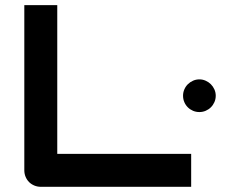

<svg xmlns="http://www.w3.org/2000/svg" viewBox="-20 -720 895 740"><path d="M716.8 0H137.7Q124 0 112.3 -4.9Q100.6 -9.8 92 -18.3Q83.5 -26.9 78.6 -38.6Q73.7 -50.3 73.7 -64V-700.2H200.7V-127H716.8ZM811.5 -351.1Q811.5 -337.9 806.4 -326.4Q801.3 -314.9 792.7 -306.4Q784.2 -297.9 772.7 -293Q761.2 -288.1 748.5 -288.1Q735.4 -288.1 723.9 -293Q712.4 -297.9 703.9 -306.4Q695.3 -314.9 690.4 -326.4Q685.5 -337.9 685.5 -351.1Q685.5 -363.8 690.4 -375.2Q695.3 -386.7 703.9 -395.3Q712.4 -403.8 723.9 -408.9Q735.4 -414.1 748.5 -414.1Q761.2 -414.1 772.7 -408.9Q784.2 -403.8 792.7 -395.3Q801.3 -386.7 806.4 -375.2Q811.5 -363.8 811.5 -351.1Z"/></svg>

Font: Audiowide
Style: Regular
Weight: 400
Version: Version 1.003